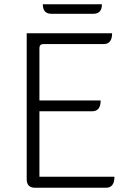

<svg xmlns="http://www.w3.org/2000/svg" viewBox="-20 -886 613 906"><path d="M146 0Q106 0 106 -40V-729H509Q509 -678 469 -678H185Q166 -678 166 -659V-412H455Q455 -361 415 -361H166V-52H520Q520 0 480 0ZM222 -821Q182 -821 182 -866H461Q461 -821 421 -821Z"/></svg>

Font: Swei Half Moon CJK SC
Style: Light
Weight: 300
Version: Version 2.071